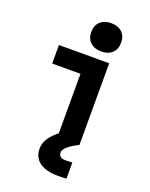

<svg xmlns="http://www.w3.org/2000/svg" viewBox="-175 -841 899 1149"><g transform="rotate(20 275.0 -266.0)"><path d="M259 0V-402H79V-520H399V0ZM330 -570Q286 -570 260 -594Q234 -618 234 -660Q234 -702 260 -726Q286 -750 329 -750Q373 -750 398.5 -726Q424 -702 424 -660Q424 -618 398.5 -594Q373 -570 330 -570ZM341 218Q290 218 254.5 204.5Q219 191 200.5 165Q182 139 182 102Q182 66 204 33.5Q226 1 271 -33L399 0Q356 21 332 41.5Q308 62 308 81Q308 92 313 99.5Q318 107 327.5 111Q337 115 351 115Q362 115 373.5 114.5Q385 114 395 113V216Q383 217 369.5 217.5Q356 218 341 218Z"/></g></svg>

Font: M PLUS Code Latin SemiExpanded
Style: Bold
Weight: 700
Width: 6
Designer: Coji Morishita
Foundry: UNDERFOREST DESIGN
Version: Version 1.002; ttfautohint (v1.8.3)